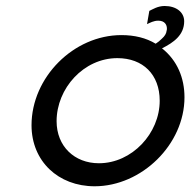

<svg xmlns="http://www.w3.org/2000/svg" viewBox="-20 -617 647 651"><path d="M377.9 -419.9C464.8 -419.9 521.5 -364.3 521.5 -275.4C521.5 -165 427.7 -63.5 315.4 -63.5C232.4 -63.5 171.9 -121.1 171.9 -206.1C171.9 -317.4 263.7 -419.9 377.9 -419.9ZM391.6 -498C229.5 -498 86.9 -354.5 86.9 -192.4C86.9 -70.3 177.7 14.6 300.8 14.6C460 14.6 605.5 -127 605.5 -287.1C605.5 -352.5 581.1 -412.1 529.3 -453.1C568.4 -472.7 604.5 -498 604.5 -544.9C604.5 -575.2 578.1 -596.7 538.1 -596.7C514.6 -596.7 497.1 -585 486.3 -580.1L478.5 -535.2C489.3 -540 501 -546.9 516.6 -546.9C539.1 -546.9 545.9 -532.2 545.9 -520.5C545.9 -517.6 545.9 -515.6 544.9 -512.7C543.9 -502.9 538.1 -494.1 529.3 -486.3C522.5 -479.5 515.6 -473.6 507.8 -468.8C475.6 -488.3 436.5 -498 391.6 -498Z"/></svg>

Font: Sen-gleads
Style: Italic
Weight: 400
Designer: Kosal Sen, Philatype
Foundry: Philatype
Version: Version 1.004; ttfautohint (v1.8.3)